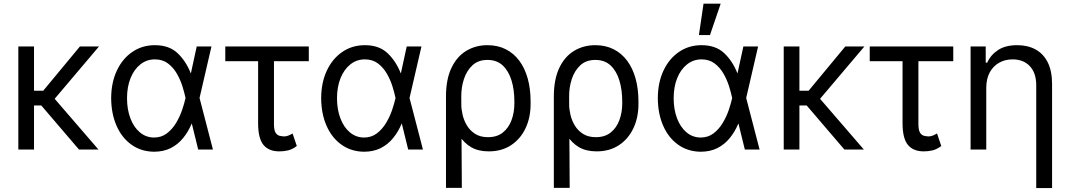

<svg xmlns="http://www.w3.org/2000/svg" viewBox="-20 -792 5670 1017"><path d="M160.2 -545.9V0H77.1V-545.9ZM504.4 -545.9 239.7 -233.4H127V-311.5H209L403.3 -545.9ZM398.4 0 195.3 -237.3 236.8 -306.6 501.5 0Z M795.4 11.7Q727.1 10.7 676 -25.9Q625 -62.5 597.2 -126.2Q569.3 -189.9 568.8 -272.5Q569.3 -355 598.9 -418Q628.4 -481 680.7 -516.8Q732.9 -552.7 800.3 -552.7Q875.5 -552.7 920.2 -510.7Q964.8 -468.8 990.7 -403.3H1023.9L1036.6 -274.4L1107.9 0H1029.8L962.4 -274.4Q957 -300.3 946.3 -334.7Q935.5 -369.1 917 -401.6Q898.4 -434.1 869.9 -455.8Q841.3 -477.5 800.3 -477.5Q757.3 -477.5 723.9 -451.2Q690.4 -424.8 671.6 -378.4Q652.8 -332 652.8 -271.5Q652.8 -212.4 670.7 -165.3Q688.5 -118.2 720.7 -91.1Q752.9 -64 795.4 -63.5Q835 -63.5 863.8 -85.4Q892.6 -107.4 912.6 -140.6Q932.6 -173.8 944.6 -209.2Q956.5 -244.6 962.4 -271.5L1022 -545.9H1100.1L1036.6 -271.5L1023.9 -137.7H995.6Q977.1 -93.8 949.5 -60.1Q921.9 -26.4 883.8 -7.3Q845.7 11.7 795.4 11.7Z M1615.7 -545.9V-467.8H1173.3V-545.9ZM1347.2 -545.9H1431.2V-131.8Q1431.6 -101.1 1440.4 -88.1Q1449.2 -75.2 1461.9 -72.5Q1474.6 -69.8 1485.8 -69.3Q1498.5 -69.8 1510.3 -75Q1522 -80.1 1529.8 -85L1552.2 -18.6Q1527.8 -0.5 1505.6 4.6Q1483.4 9.8 1459.5 9.8Q1404.3 9.8 1376 -23.9Q1347.7 -57.6 1347.2 -136.7Z M1907.7 11.7Q1839.4 10.7 1788.3 -25.9Q1737.3 -62.5 1709.5 -126.2Q1681.6 -189.9 1681.2 -272.5Q1681.6 -355 1711.2 -418Q1740.7 -481 1793 -516.8Q1845.2 -552.7 1912.6 -552.7Q1987.8 -552.7 2032.5 -510.7Q2077.1 -468.8 2103 -403.3H2136.2L2148.9 -274.4L2220.2 0H2142.1L2074.7 -274.4Q2069.3 -300.3 2058.6 -334.7Q2047.9 -369.1 2029.3 -401.6Q2010.7 -434.1 1982.2 -455.8Q1953.6 -477.5 1912.6 -477.5Q1869.6 -477.5 1836.2 -451.2Q1802.7 -424.8 1783.9 -378.4Q1765.1 -332 1765.1 -271.5Q1765.1 -212.4 1783 -165.3Q1800.8 -118.2 1833 -91.1Q1865.2 -64 1907.7 -63.5Q1947.3 -63.5 1976.1 -85.4Q2004.9 -107.4 2024.9 -140.6Q2044.9 -173.8 2056.9 -209.2Q2068.8 -244.6 2074.7 -271.5L2134.3 -545.9H2212.4L2148.9 -271.5L2136.2 -137.7H2107.9Q2089.4 -93.8 2061.8 -60.1Q2034.2 -26.4 1996.1 -7.3Q1958 11.7 1907.7 11.7Z M2342.3 203.1V-280.3Q2342.3 -371.6 2371.1 -432.1Q2399.9 -492.7 2449.7 -522.7Q2499.5 -552.7 2562 -552.7Q2615.7 -552.7 2658.2 -531.5Q2700.7 -510.3 2730.2 -470.9Q2759.8 -431.6 2775.1 -376.7Q2790.5 -321.8 2790.5 -253.9V-244.1Q2791 -170.4 2763.9 -113Q2736.8 -55.7 2687 -22.9Q2637.2 9.8 2568.8 9.8Q2513.7 9.8 2475.8 -12.2Q2438 -34.2 2412.4 -74.7Q2386.7 -115.2 2367.7 -170.9L2423.3 -240.2Q2423.3 -214.8 2430.2 -184.6Q2437 -154.3 2453.4 -127.2Q2469.7 -100.1 2497.1 -82.8Q2524.4 -65.4 2564.9 -65.4Q2612.8 -65.4 2643.6 -90.1Q2674.3 -114.7 2689.5 -155.5Q2704.6 -196.3 2704.6 -244.1V-253.9Q2704.6 -316.9 2689.2 -366.7Q2673.8 -416.5 2642.6 -445.6Q2611.3 -474.6 2562 -474.6Q2512.7 -474.6 2481.9 -445.6Q2451.2 -416.5 2437 -372.1Q2422.9 -327.6 2423.3 -281.2L2426.3 203.1Z M2913.6 203.1V-280.3Q2913.6 -371.6 2942.4 -432.1Q2971.2 -492.7 3021 -522.7Q3070.8 -552.7 3133.3 -552.7Q3187 -552.7 3229.5 -531.5Q3272 -510.3 3301.5 -470.9Q3331.1 -431.6 3346.4 -376.7Q3361.8 -321.8 3361.8 -253.9V-244.1Q3362.3 -170.4 3335.2 -113Q3308.1 -55.7 3258.3 -22.9Q3208.5 9.8 3140.1 9.8Q3085 9.8 3047.1 -12.2Q3009.3 -34.2 2983.6 -74.7Q2958 -115.2 2939 -170.9L2994.6 -240.2Q2994.6 -214.8 3001.5 -184.6Q3008.3 -154.3 3024.7 -127.2Q3041 -100.1 3068.4 -82.8Q3095.7 -65.4 3136.2 -65.4Q3184.1 -65.4 3214.8 -90.1Q3245.6 -114.7 3260.7 -155.5Q3275.9 -196.3 3275.9 -244.1V-253.9Q3275.9 -316.9 3260.5 -366.7Q3245.1 -416.5 3213.9 -445.6Q3182.6 -474.6 3133.3 -474.6Q3084 -474.6 3053.2 -445.6Q3022.5 -416.5 3008.3 -372.1Q2994.1 -327.6 2994.6 -281.2L2997.6 203.1Z M3690.9 11.7Q3622.6 10.7 3571.5 -25.9Q3520.5 -62.5 3492.7 -126.2Q3464.8 -189.9 3464.4 -272.5Q3464.8 -355 3494.4 -418Q3523.9 -481 3576.2 -516.8Q3628.4 -552.7 3695.8 -552.7Q3771 -552.7 3815.7 -510.7Q3860.4 -468.8 3886.2 -403.3H3919.4L3932.1 -274.4L4003.4 0H3925.3L3857.9 -274.4Q3852.5 -300.3 3841.8 -334.7Q3831.1 -369.1 3812.5 -401.6Q3793.9 -434.1 3765.4 -455.8Q3736.8 -477.5 3695.8 -477.5Q3652.8 -477.5 3619.4 -451.2Q3585.9 -424.8 3567.1 -378.4Q3548.3 -332 3548.3 -271.5Q3548.3 -212.4 3566.2 -165.3Q3584 -118.2 3616.2 -91.1Q3648.4 -64 3690.9 -63.5Q3730.5 -63.5 3759.3 -85.4Q3788.1 -107.4 3808.1 -140.6Q3828.1 -173.8 3840.1 -209.2Q3852.1 -244.6 3857.9 -271.5L3917.5 -545.9H3995.6L3932.1 -271.5L3919.4 -137.7H3891.1Q3872.6 -93.8 3845 -60.1Q3817.4 -26.4 3779.3 -7.3Q3741.2 11.7 3690.9 11.7ZM3682.1 -606.4 3706.5 -772.5H3797.4L3740.7 -606.4Z M4214.4 -545.9V0H4131.3V-545.9ZM4558.6 -545.9 4293.9 -233.4H4181.2V-311.5H4263.2L4457.5 -545.9ZM4452.6 0 4249.5 -237.3 4291 -306.6 4555.7 0Z M5029.3 -545.9V-467.8H4586.9V-545.9ZM4760.7 -545.9H4844.7V-131.8Q4845.2 -101.1 4854 -88.1Q4862.8 -75.2 4875.5 -72.5Q4888.2 -69.8 4899.4 -69.3Q4912.1 -69.8 4923.8 -75Q4935.5 -80.1 4943.4 -85L4965.8 -18.6Q4941.4 -0.5 4919.2 4.6Q4897 9.8 4873 9.8Q4817.9 9.8 4789.6 -23.9Q4761.2 -57.6 4760.7 -136.7Z M5204.1 -328.1V0H5121.1V-545.9H5201.2V-460H5209Q5228 -502 5267.1 -527.3Q5306.2 -552.7 5368.2 -552.7Q5423.3 -552.7 5464.8 -530.3Q5506.3 -507.8 5529.5 -462.2Q5552.7 -416.5 5552.7 -346.7V204.1H5468.8V-340.8Q5468.8 -404.8 5435.5 -440.9Q5402.3 -477.1 5343.8 -477.5Q5304.2 -477.5 5272.7 -460Q5241.2 -442.4 5222.9 -409.2Q5204.6 -376 5204.1 -328.1Z"/></svg>

Font: Inter
Style: Regular
Weight: 400
Designer: Rasmus Andersson
Foundry: rsms
Version: Version 4.000;git-8c9346024